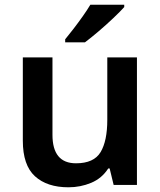

<svg xmlns="http://www.w3.org/2000/svg" viewBox="-20 -786 682 816"><path d="M562 -542V0H463L446 -70H440Q413 -28 367.5 -9Q322 10 271 10Q180 10 128.5 -37Q77 -84 77 -188V-542H203V-213Q203 -92 303 -92Q379 -92 407.5 -139.5Q436 -187 436 -277V-542ZM508 -756Q492 -738 461.5 -709Q431 -680 398 -652Q365 -624 341 -606H257V-619Q272 -637 292 -663Q312 -689 331.5 -716.5Q351 -744 364 -766H508Z"/></svg>

Font: Noto Sans Gujarati SemiBold
Style: Regular
Weight: 600
Designer: Jelle Bosma - Monotype Design Team, Universal Thirst
Foundry: Monotype Imaging Inc.
Version: Version 2.106; ttfautohint (v1.8.4.7-5d5b)